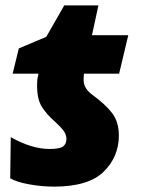

<svg xmlns="http://www.w3.org/2000/svg" viewBox="-20 -684 527 714"><path d="M18 -21 20 -174Q98 -130 164 -130Q201 -130 214 -139Q227 -148 227 -168Q227 -183 216.5 -197.5Q206 -212 185 -231Q153 -259 135.5 -287Q118 -315 118 -364Q118 -383 119 -389L123 -410H27L50 -504L152 -547L219 -664H346L322 -553H457L423 -410H292V-407Q291 -401 291 -386Q291 -355 324 -331Q371 -297 396.5 -264Q422 -231 422 -180Q422 -101 365.5 -45.5Q309 10 181 10Q135 10 88.5 1.5Q42 -7 18 -21Z"/></svg>

Font: Noto Sans Display Black
Style: Italic
Weight: 900
Italic angle: -12°
Designer: Monotype Design team
Foundry: Monotype Imaging Inc.
Version: Version 1.000